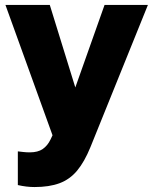

<svg xmlns="http://www.w3.org/2000/svg" viewBox="-20 -536 624 775"><path d="M119 219Q87 219 52 211V75Q61 76 73.5 77.5Q86 79 100 79Q133 79 152.5 65.5Q172 52 184 27L192 10L2 -516H181L284 -183L402 -516H577L345 58Q321 117 291.5 152.5Q262 188 220.5 203.5Q179 219 119 219Z"/></svg>

Font: Red Hat Text
Style: Bold
Weight: 700
Designer: Pentagram, MCKL
Foundry: MCKL
Version: Version 1.030